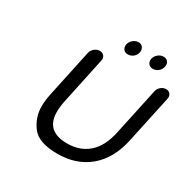

<svg xmlns="http://www.w3.org/2000/svg" viewBox="-193 -1054 1219 1238"><g transform="rotate(30 417.0 -434.5)"><path d="M395 8Q255 8 204.5 -58Q154 -124 154 -207Q154 -250 165 -302L240 -654Q245 -675 262.5 -689.5Q280 -704 301 -704Q322 -704 333.5 -689.5Q345 -675 340 -654L266 -306Q257 -262 257 -226Q257 -81 415 -81Q511 -81 574 -136.5Q637 -192 661 -306L736 -656Q740 -676 757.5 -690Q775 -704 795 -704Q815 -704 826 -690Q837 -676 833 -656L757 -302Q725 -151 630 -71.5Q535 8 395 8ZM468 -774Q447 -774 436.5 -786.5Q426 -799 426 -814Q426 -820 427 -825Q432 -847 450 -862Q468 -877 489 -877Q510 -877 520 -864Q530 -851 530 -837Q530 -831 529 -825Q525 -803 507 -788.5Q489 -774 468 -774ZM654 -774Q633 -774 622.5 -786.5Q612 -799 612 -814Q612 -820 613 -825Q618 -847 636 -862Q654 -877 675 -877Q697 -877 707 -864.5Q717 -852 717 -838Q717 -832 715 -825Q711 -803 693 -788.5Q675 -774 654 -774Z"/></g></svg>

Font: Sepalumica Med
Style: Italic
Weight: 500
Italic angle: -12°
Designer: Julieta Ulanovsky
Foundry: Julieta Ulanovsky
Version: Version 7.200